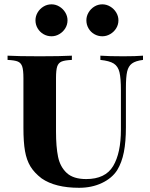

<svg xmlns="http://www.w3.org/2000/svg" viewBox="-20 -870 706 904"><path d="M16.1 0ZM297.9 -774.4Q297.9 -753.9 287.4 -736.8Q276.9 -719.7 259.5 -709.5Q242.2 -699.2 222.7 -699.2Q202.1 -699.2 184.8 -709.2Q167.5 -719.2 157.2 -736.6Q147 -753.9 147 -774.4Q147 -793.9 157.2 -811.3Q167.5 -828.6 184.8 -839.1Q202.1 -849.6 222.7 -849.6Q242.2 -849.6 259.5 -839.1Q276.9 -828.6 287.4 -811.3Q297.9 -793.9 297.9 -774.4ZM537.6 -774.4Q537.6 -753.9 527.1 -736.8Q516.6 -719.7 499 -709.5Q481.4 -699.2 461.9 -699.2Q441.4 -699.2 424.1 -709.2Q406.7 -719.2 396.7 -736.6Q386.7 -753.9 386.7 -774.4Q386.7 -793.9 397 -811.3Q407.2 -828.6 424.3 -839.1Q441.4 -849.6 461.9 -849.6Q481.4 -849.6 499 -839.1Q516.6 -828.6 527.1 -811.3Q537.6 -793.9 537.6 -774.4ZM572.8 -456.1V-271Q572.8 -202.6 563.2 -153.8Q553.7 -105 531.7 -68.8Q507.3 -30.8 459.7 -8.3Q412.1 14.2 352.5 14.2Q240.2 14.2 176.3 -29.8Q141.6 -56.2 123.3 -86.4Q105 -116.7 97.7 -158.7Q90.3 -200.7 90.3 -268.1V-502Q90.3 -539.6 84.7 -556.6Q79.1 -573.7 64.2 -580.1Q49.3 -586.4 15.6 -587.9V-607.9Q64.5 -605 167.5 -605Q265.1 -605 318.4 -607.9V-587.9Q284.7 -586.4 269.8 -580.1Q254.9 -573.7 249.3 -556.9Q243.7 -540 243.7 -502V-251Q243.7 -178.7 253.4 -131.6Q263.2 -84.5 294.2 -55.7Q325.2 -26.9 385.7 -26.9Q476.1 -26.9 512.7 -88.1Q549.3 -149.4 549.3 -259.8V-443.8Q549.3 -502 542.5 -530Q535.6 -558.1 515.6 -570.8Q495.6 -583.5 452.6 -587.9V-607.9Q491.7 -605 560.5 -605Q620.1 -605 653.3 -607.9V-587.9Q618.2 -583.5 601.3 -571Q584.5 -558.6 578.6 -533Q572.8 -507.3 572.8 -456.1Z"/></svg>

Font: TypoPRO Playfair Display SC
Style: Bold
Weight: 700
Designer: Claus Eggers Sørensen
Foundry: Claus Eggers Sørensen
Version: Version 1.004;PS 001.004;hotconv 1.0.70;makeotf.lib2.5.58329